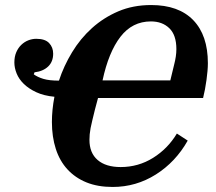

<svg xmlns="http://www.w3.org/2000/svg" viewBox="-20 -730 856 762"><path d="M580 -710Q689 -710 747 -650Q805 -590 805 -479Q805 -465 803.5 -448Q802 -431 799.5 -412.5Q797 -394 793.5 -375.5Q790 -357 786 -341H369L357 -296Q351 -271 346.5 -253Q342 -235 339.5 -221.5Q337 -208 336 -197Q335 -186 335 -175Q335 -123 367.5 -95Q400 -67 459 -67Q529 -67 587.5 -103.5Q646 -140 682 -200L725 -172Q677 -87 598.5 -37.5Q520 12 427 12Q368 12 323.5 -6Q279 -24 248 -57.5Q217 -91 201.5 -139Q186 -187 186 -246Q186 -270 188.5 -295Q191 -320 196 -346Q154 -350 124 -364Q94 -378 74.5 -397Q55 -416 46 -438.5Q37 -461 37 -482Q37 -505 44.5 -522.5Q52 -540 64.5 -552Q77 -564 92.5 -570Q108 -576 124 -576Q159 -576 175 -559Q191 -542 191 -517Q191 -485 171 -466Q151 -447 117 -443L114 -435Q129 -424 152 -417Q175 -410 214 -410Q233 -468 266 -522.5Q299 -577 345 -618.5Q391 -660 449.5 -685Q508 -710 580 -710ZM579 -645Q505 -645 458 -584Q411 -523 387 -411H656L671 -473Q680 -507 680 -535Q680 -591 652 -618Q624 -645 579 -645Z"/></svg>

Font: IBM Plex Serif
Style: Bold Italic
Weight: 700
Italic angle: -14°
Designer: Mike Abbink, Paul van der Laan, Pieter van Rosmalen
Foundry: Bold Monday
Version: Version 3.001